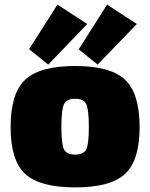

<svg xmlns="http://www.w3.org/2000/svg" viewBox="-20 -800 651 832"><path d="M358 -696 189 -520 106 -587 229 -780ZM573 -696 403 -520 321 -586 444 -780ZM306 -514Q459 -514 522 -454.5Q585 -395 585 -249Q585 -105 522 -46.5Q459 12 306 12Q152 12 89 -46.5Q26 -105 26 -249Q26 -395 89 -454.5Q152 -514 306 -514ZM306 -372Q269 -372 257.5 -349Q246 -326 246 -249Q246 -175 257.5 -152.5Q269 -130 306 -130Q342 -130 353.5 -152.5Q365 -175 365 -249Q365 -326 353.5 -349Q342 -372 306 -372Z"/></svg>

Font: Exo 2.0 Black
Style: Regular
Weight: 900
Designer: Natanael Gama
Version: Version 1.001;PS 001.001;hotconv 1.0.70;makeotf.lib2.5.58329